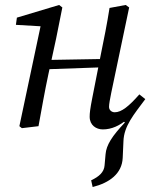

<svg xmlns="http://www.w3.org/2000/svg" viewBox="-20 -508 613 773"><path d="M353 245C421 228 471 191 474 128L477 61C479 -1 519 -47 565 -109H535L476 -20L483 -15C431 40 408 76 405 113L401 158C399 185 379 203 347 218L353 245ZM68 8 135 0C148 -71 160 -140 175 -210L206 -353L231 -478L218 -488L48 -437L44 -408L164 -401L146 -415L58 0L68 8ZM136 -228 420 -238V-271L136 -266V-228ZM394 13C466 13 519 -49 565 -109L541 -128C499 -80 469 -56 442 -56C430 -56 419 -64 419 -78C419 -89 423 -110 428 -135L500 -478L486 -488L421 -476C411 -412 398 -347 385 -284L351 -111C343 -70 341 -53 341 -38C341 -4 367 13 394 13Z"/></svg>

Font: Source Serif 4 Variable
Style: Italic
Weight: 400
Italic angle: -12°
Designer: Frank Grießhammer
Foundry: Adobe Systems Incorporated
Version: Version 4.004;hotconv 1.0.116;makeotfexe 2.5.65601